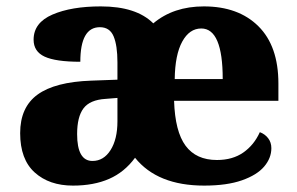

<svg xmlns="http://www.w3.org/2000/svg" viewBox="-20 -570 929 600"><path d="M43 -154Q43 -235 97.5 -274.5Q152 -314 265 -318L347 -321V-375Q347 -428 335 -456.5Q323 -485 292 -485Q231 -485 231 -377Q154 -377 119.5 -393Q85 -409 85 -446Q85 -499 144 -524.5Q203 -550 295 -550Q406 -550 459 -497Q522 -550 617 -550Q725 -550 787.5 -488Q850 -426 850 -309V-255H524Q527 -159 560 -114.5Q593 -70 658 -70Q707 -70 740.5 -93.5Q774 -117 792 -157Q808 -151 818 -138Q828 -125 828 -107Q828 -76 805.5 -49.5Q783 -23 736 -6.5Q689 10 618 10Q472 10 402 -77Q369 -32 321 -11Q273 10 208 10Q134 10 88.5 -31Q43 -72 43 -154ZM676 -323Q676 -481 609 -481Q572 -481 549.5 -440Q527 -399 526 -323ZM347 -191V-264L310 -261Q261 -258 241 -231.5Q221 -205 221 -151Q221 -67 269 -67Q304 -67 325.5 -101Q347 -135 347 -191Z"/></svg>

Font: Noto Serif ExtraBold
Style: Regular
Weight: 800
Designer: Monotype Design Team
Foundry: Monotype Imaging Inc.
Version: Version 1.001